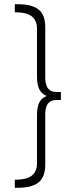

<svg xmlns="http://www.w3.org/2000/svg" viewBox="-20 -762 350 908"><path d="M246 -327H268V-289H246Q194 -289 194 -222V18Q194 74 163 100Q132 126 64 126H50V88Q105 88 130 69Q155 50 155 9V-220Q155 -293 201 -308Q155 -325 155 -397V-625Q155 -666 130 -685Q105 -704 50 -704V-742H64Q132 -742 163 -716.5Q194 -691 194 -634V-395Q194 -327 246 -327Z"/></svg>

Font: Montserrat Ultra Light
Style: Regular
Weight: 200
Designer: Julieta Ulanovsky
Foundry: Julieta Ulanovsky
Version: Version 3.100;PS 003.100;hotconv 1.0.88;makeotf.lib2.5.64775